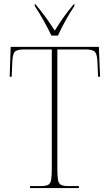

<svg xmlns="http://www.w3.org/2000/svg" viewBox="-20 -951 556 971"><path d="M132 0V-10H186Q211 -10 223 -16Q235 -22 238.5 -40.5Q242 -59 242 -98V-701H102Q63 -701 53 -687Q43 -673 42 -632L39 -563H29L34 -714H480L486 -563H476L473 -632Q472 -673 461.5 -687Q451 -701 412 -701H270V-98Q270 -59 273.5 -40.5Q277 -22 289 -16Q301 -10 326 -10H379V0ZM240 -771Q224 -805 200 -848Q176 -891 156 -920V-931H158Q189 -894 211.5 -863Q234 -832 257 -796Q279 -832 301 -863Q323 -894 354 -931H356V-920Q336 -891 312 -848Q288 -805 273 -771Z"/></svg>

Font: Noto Serif Display SemiCondensed Thin
Style: Regular
Weight: 100
Width: 4
Designer: Monotype Design Team
Foundry: Monotype Imaging Inc.
Version: Version 2.009